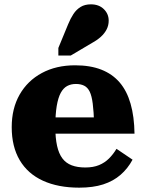

<svg xmlns="http://www.w3.org/2000/svg" viewBox="-20 -853 670 885"><path d="M235 -268Q235 -217 243 -181Q251 -145 267.5 -123Q284 -101 310.5 -91Q337 -81 373 -81Q410 -81 436.5 -92Q463 -103 482.5 -122.5Q502 -142 517 -167L591 -117Q569 -76 535.5 -47Q502 -18 455.5 -3Q409 12 345 12Q248 12 178 -20Q108 -52 71 -114.5Q34 -177 34 -267Q34 -353 70.5 -417Q107 -481 173 -516.5Q239 -552 326 -552Q396 -552 447 -532Q498 -512 531.5 -473Q565 -434 582 -374.5Q599 -315 600 -237H187V-312H433L414 -282Q412 -339 407.5 -375Q403 -411 393.5 -430.5Q384 -450 368 -458Q352 -466 330 -466Q307 -466 289.5 -456.5Q272 -447 260 -425Q248 -403 241.5 -364.5Q235 -326 235 -268ZM294 -741Q305 -768 318.5 -788.5Q332 -809 351.5 -821Q371 -833 399 -833Q436 -833 458.5 -811Q481 -789 481 -758Q481 -736 471.5 -717.5Q462 -699 445 -683.5Q428 -668 404 -655L306 -597H249V-632Z"/></svg>

Font: Roboto Serif ExtraBold
Style: Regular
Weight: 800
Designer: Greg Gazdowicz
Foundry: Commercial Type
Version: Version 1.008